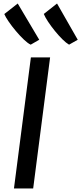

<svg xmlns="http://www.w3.org/2000/svg" viewBox="-20 -1074 463 1094"><path d="M59.5 0 156 -747H265.5L169 0ZM155 -819.5Q138.5 -827 116 -848.5Q93.5 -870 70.5 -897.2Q47.5 -924.5 29.5 -950.8Q11.5 -977 4.5 -994L81 -1054L203.5 -847.5ZM373.5 -819.5Q357 -829 335.5 -850.2Q314 -871.5 292.5 -898Q271 -924.5 254 -950.2Q237 -976 229.5 -994.5L305 -1054L423 -847.5Z"/></svg>

Font: Koeln Type Sans
Style: Italic
Weight: 400
Italic angle: -7.5°
Designer: Eben Sorkin
Foundry: Eben Sorkin
Version: Version 2.001